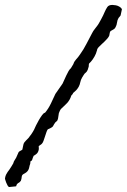

<svg xmlns="http://www.w3.org/2000/svg" viewBox="-40 -732 518 785"><path d="M-19.5 -3.4Q-18.1 -11.7 -15.4 -17.6Q-12.7 -23.4 -9 -28.6Q-5.4 -33.7 -1.5 -38.8Q2.4 -43.9 6.3 -50.8L14.2 -64Q16.1 -71.8 19.3 -76.2Q22.5 -80.6 25.9 -86.9L36.1 -109.9Q36.1 -110.8 38.3 -112.3Q40.5 -113.8 43 -115.2Q45.4 -116.7 47.9 -117.9Q50.3 -119.1 51.3 -120.1L55.7 -141.1Q57.1 -147 60.5 -151.1Q64 -155.3 67.9 -159.2Q71.8 -163.1 75.4 -166.7Q79.1 -170.4 81.5 -174.8Q83.5 -176.8 86.9 -181.6Q90.3 -186.5 93.5 -191.7Q96.7 -196.8 99.1 -201.4Q101.6 -206.1 102.1 -208Q102.5 -209.5 107.4 -219.5Q112.3 -229.5 118.9 -241Q125.5 -252.4 132.3 -261.7Q139.2 -271 144 -271Q157.7 -287.1 168 -308.6Q178.2 -330.1 186.5 -348.1L215.8 -390.1Q225.1 -411.1 231 -423.3Q236.8 -435.5 240.5 -441.7Q244.1 -447.8 246.1 -449.7Q248 -451.7 249.5 -452.6L259.8 -469.7Q262.2 -477.1 265.4 -481.7Q268.6 -486.3 272 -490.2Q275.4 -494.1 279.1 -498.3Q282.7 -502.4 287.1 -509.3Q302.2 -530.3 313.5 -552.7Q324.7 -575.2 336.9 -597.2Q341.3 -606 347.4 -613.3Q353.5 -620.6 360.4 -630.4Q361.8 -632.3 365.5 -638.9Q369.1 -645.5 373.5 -653.3Q377.9 -661.1 381.8 -669.4Q385.7 -677.7 388.2 -683.6Q393.1 -694.8 398.9 -703.4Q404.8 -711.9 419.4 -711.9Q424.8 -711.9 433.1 -710.4Q439.5 -709.5 447.3 -705.3Q455.1 -701.2 458.5 -694.3L453.1 -668.9Q452.6 -668 449.2 -663.8Q445.8 -659.7 444.8 -658.7Q439.5 -649.9 438.5 -639.9Q437.5 -629.9 432.1 -620.1Q428.7 -613.8 423.8 -611.6Q418.9 -609.4 412.1 -605Q409.7 -601.6 408.9 -598.4Q408.2 -595.2 406.7 -586.4Q404.3 -580.6 399.2 -574.7Q394 -568.8 388.4 -563.2Q382.8 -557.6 377 -552.5Q371.1 -547.4 367.2 -543Q361.3 -537.6 359.1 -533.7Q356.9 -529.8 356.9 -527.8V-527.3L352.1 -512.7Q346.7 -500 339.1 -489.3Q331.5 -478.5 324.2 -472.2Q322.8 -467.8 323 -464.4Q323.2 -460.9 322.3 -458.5Q320.3 -450.7 318.4 -446Q316.4 -441.4 314.2 -438.7Q312 -436 309.8 -434.3Q307.6 -432.6 305.7 -430.7Q304.2 -428.2 301.3 -424.1Q298.3 -419.9 295.7 -415Q293 -410.2 291 -405.3Q289.1 -400.4 288.6 -397Q286.1 -384.3 281.2 -376.2Q276.4 -368.2 271.7 -363.3Q267.1 -358.4 263.2 -355.5Q259.3 -352.5 258.3 -350.6Q258.3 -348.6 255.4 -345.5Q252.4 -342.3 251.5 -341.3Q248.5 -331.5 244.4 -324.5Q240.2 -317.4 235.4 -311.8Q230.5 -306.2 224.4 -300.8Q218.3 -295.4 211.9 -289.1Q207 -284.7 204.8 -279.3Q202.6 -273.9 200.7 -269.5Q198.7 -253.9 197.3 -247.8Q195.8 -241.7 193.8 -238.3Q185.1 -231.9 181.2 -224.1Q177.2 -216.3 176.3 -215.3Q175.3 -213.9 172.6 -211.9Q169.9 -210 166.5 -208.3Q163.1 -206.5 159.9 -205.1Q156.7 -203.6 155.8 -203.6Q152.8 -200.2 149.9 -191.9Q147 -183.6 144 -174.1Q141.1 -164.6 137.9 -156.2Q134.8 -147.9 131.3 -144.5Q130.4 -143.1 128.2 -141.6Q126 -140.1 123.5 -138.4Q121.1 -136.7 119.4 -135.3Q117.7 -133.8 118.2 -132.8Q118.7 -129.4 118.7 -127.4Q118.7 -125.5 118.7 -123.5Q118.7 -120.6 118.2 -119.1Q115.7 -107.9 108.6 -102.3Q101.6 -96.7 97.7 -95.2Q93.3 -85.4 92 -80.1Q90.8 -74.7 85 -72.8Q84 -70.8 84 -66.4Q84 -62 81.5 -56.6Q80.1 -49.3 78.6 -44.2Q77.1 -39.1 74.5 -34.9Q71.8 -30.8 67.4 -27.3Q63 -23.9 56.2 -20.5Q49.3 -16.6 48.8 -8.8Q48.3 -1 45.4 6.8Q41.5 12.2 38.8 13.9Q36.1 15.6 33.9 16.8Q31.7 18.1 29.8 20.5Q27.8 22.9 25.9 29.8L-2.9 32.7Q-5.9 31.7 -9 26.4Q-12.2 21 -14.6 14.6Q-17.1 8.3 -18.6 2.9Q-20 -2.4 -19.5 -3.4Z"/></svg>

Font: IM FELL English
Style: Italic
Weight: 400
Italic angle: -18°
Designer: Igino Marini
Foundry: Igino Marini
Version: 3.00